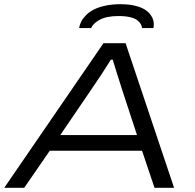

<svg xmlns="http://www.w3.org/2000/svg" viewBox="-30 -891 927 911"><path d="M345.2 -757.8Q348.1 -773.9 355.7 -789.1Q363.3 -804.2 378.7 -819.6Q394 -835 415.5 -845.9Q437 -856.9 469.5 -864Q502 -871.1 541 -871.1Q580.1 -871.1 609.9 -864Q639.6 -856.9 657.2 -845.7Q674.8 -834.5 685.3 -819.3Q695.8 -804.2 698.5 -789.1Q701.2 -773.9 698.2 -757.8H644Q643.1 -767.6 638.2 -776.4Q633.3 -785.2 622.1 -794.4Q610.8 -803.7 587.9 -809.3Q564.9 -814.9 533.2 -814.9Q475.6 -814.9 443.4 -797.4Q411.1 -779.8 402.8 -757.8ZM-9.8 0 460.9 -686H565.9L795.9 0H703.1L644 -175.8H206.1L85 0ZM255.9 -250H620.1L547.9 -470.2Q541 -490.2 523.2 -548.1Q505.4 -606 504.9 -607.9H496.1Q450.2 -534.2 405.8 -470.2Z"/></svg>

Font: Archivo Expanded Light
Style: Italic
Weight: 300
Width: 7
Italic angle: -10°
Designer: Hector Gatti
Foundry: Omnibus-Type
Version: Version 2.001